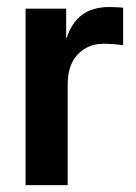

<svg xmlns="http://www.w3.org/2000/svg" viewBox="-20 -541 396 561"><path d="M54.7 0V-515.6H173.3V-430.2H174.8Q189 -474.1 219.5 -497.3Q250 -520.5 299.8 -520.5Q312.5 -520.5 322.5 -519.8Q332.5 -519 339.8 -518.6V-409.2Q333 -410.2 316.4 -411.6Q299.8 -413.1 281.7 -413.1Q237.8 -413.1 207.8 -382.8Q177.7 -352.5 177.7 -292V0Z"/></svg>

Font: Inter Display SemiBold
Style: Regular
Weight: 600
Designer: Rasmus Andersson
Foundry: rsms
Version: Version 4.001;git-9221beed3